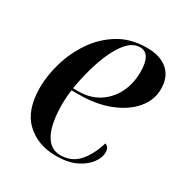

<svg xmlns="http://www.w3.org/2000/svg" viewBox="-135 -652 733 767"><g transform="rotate(30 231.0 -268.0)"><path d="M226 10Q142 10 88.5 -40.5Q35 -91 35 -195Q35 -249 52.5 -310Q70 -371 106 -424.5Q142 -478 197 -512Q252 -546 327 -546Q389 -546 423 -516Q457 -486 457 -431Q457 -379 421.5 -337.5Q386 -296 324.5 -272Q263 -248 185 -248H150Q148 -237 146.5 -217.5Q145 -198 145 -184Q145 -93 169.5 -47Q194 -1 240 -1Q292 -1 324 -37.5Q356 -74 373 -132Q382 -129 387 -121.5Q392 -114 392 -99Q392 -77 373.5 -51.5Q355 -26 318.5 -8Q282 10 226 10ZM175 -258Q229 -258 268.5 -283Q308 -308 330 -351Q352 -394 352 -449Q352 -534 302 -534Q266 -534 236.5 -496Q207 -458 185 -395Q163 -332 151 -258Z"/></g></svg>

Font: Noto Serif Display SemiCondensed Medium
Style: Italic
Weight: 500
Width: 4
Italic angle: -12°
Designer: Monotype Design Team
Foundry: Monotype Imaging Inc.
Version: Version 2.009